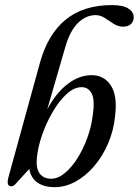

<svg xmlns="http://www.w3.org/2000/svg" viewBox="-20 -746 559 774"><path d="M242.5 -554 170.5 -305.5Q205.5 -371 252.2 -407Q299 -443 349.5 -443Q399.5 -443 426.8 -401.5Q454 -360 444 -278.5Q438 -219 415.5 -167Q393 -115 359 -75.5Q325 -36 284.2 -13.8Q243.5 8.5 200 8.5Q159 8.5 132 -9.2Q105 -27 98 -65L43.5 -5.5Q35 5 25 5Q4.5 4.5 14 -31.5L140.5 -491Q172 -607 244 -666.2Q316 -725.5 431.5 -725.5Q476 -725.5 497.5 -711.5Q519 -697.5 519 -676.5Q519 -660 507.8 -649.2Q496.5 -638.5 476.5 -638.5Q456 -638.5 438 -650.2Q420 -662 402.5 -673.5Q385 -685 366 -685Q326 -685 293.8 -653Q261.5 -621 242.5 -554ZM307.5 -394.5Q277.5 -394 247.5 -366Q217.5 -338 192 -294.2Q166.5 -250.5 149.5 -201.2Q132.5 -152 128.5 -108.5Q124.5 -67 140.2 -46.2Q156 -25.5 186 -25.5Q213.5 -25.5 241 -48Q268.5 -70.5 292 -107.8Q315.5 -145 331.8 -189.8Q348 -234.5 353.5 -278.5Q363.5 -344.5 349.2 -370Q335 -395.5 307.5 -394.5Z"/></svg>

Font: Fraunces 144pt Soft
Style: Italic
Weight: 400
Italic angle: -16°
Version: Version 1.000;[b76b70a41]